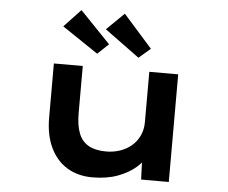

<svg xmlns="http://www.w3.org/2000/svg" viewBox="-55 -866 1117 940"><g transform="rotate(5 503.5 -396.0)"><path d="M432 10Q361 10 308 -22Q255 -54 225.5 -115.5Q196 -177 196 -263V-529H338V-296Q338 -238 353 -199Q368 -160 401.5 -141Q435 -122 488 -122Q523 -122 555 -132.5Q587 -143 612 -164Q637 -185 651 -215Q665 -245 665 -282V-529H807V0H671L667 -109L692 -121Q680 -91 645 -60.5Q610 -30 556.5 -10Q503 10 432 10ZM606 -593 435 -718 521 -802 663 -642ZM403 -595 226 -714 308 -801 457 -646Z"/></g></svg>

Font: Lexend Zetta SemiBold
Style: Regular
Weight: 600
Designer: Bonnie Shaver-Troup, Thomas Jockin
Foundry: Lexend
Version: Version 1.007